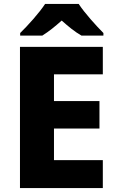

<svg xmlns="http://www.w3.org/2000/svg" viewBox="-20 -951 590 971"><path d="M378 -931H208C178 -885 120 -821 82 -784V-771H194C229 -793 257 -816 292 -847C327 -816 357 -791 392 -771H503V-784C468 -819 408 -885 378 -931ZM500 0V-141H253V-301H483V-440H253V-575H500V-714H81V0Z"/></svg>

Font: Noto Sans Thai Looped ExtraBold
Style: Regular
Weight: 800
Designer: Cadson Demak Team
Foundry: Cadson Demak Co., Ltd.
Version: Version 1.001